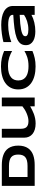

<svg xmlns="http://www.w3.org/2000/svg" viewBox="1566 -2294 747 3919"><g transform="rotate(-90 1939.5 -334.5)"><path d="M926.8 -335.9Q926.8 -271.5 912.6 -221.4Q898.4 -171.4 872.8 -134.3Q847.2 -97.2 811.3 -71.3Q775.4 -45.4 731.4 -29.8Q687.5 -14.2 636.7 -7.1Q585.9 0 530.8 0H105V-670.9H529.8Q585 -670.9 635.7 -663.8Q686.5 -656.7 730.7 -641.1Q774.9 -625.5 811 -599.9Q847.2 -574.2 872.8 -536.9Q898.4 -499.5 912.6 -449.7Q926.8 -399.9 926.8 -335.9ZM744.1 -335.9Q744.1 -384.3 731.7 -419.9Q719.2 -455.6 691.7 -478.8Q664.1 -502 619.6 -513.4Q575.2 -524.9 511.2 -524.9H286.1V-146H511.2Q575.2 -146 619.6 -157.5Q664.1 -168.9 691.7 -192.6Q719.2 -216.3 731.7 -252Q744.1 -287.6 744.1 -335.9Z M1270 -670.9V-293Q1270 -255.4 1276.4 -224.9Q1282.7 -194.3 1299.8 -172.6Q1316.9 -150.9 1347.7 -138.9Q1378.4 -127 1427.7 -127Q1464.8 -127 1505.6 -137.2Q1546.4 -147.5 1586.4 -164.6Q1626.5 -181.6 1662.8 -203.9Q1699.2 -226.1 1728 -250V-670.9H1908.7V0H1728V-91.8Q1693.8 -72.3 1655.3 -52.5Q1616.7 -32.7 1573.2 -16.8Q1529.8 -1 1481 9Q1432.1 19 1377.9 19Q1310.1 19 1256.3 2.7Q1202.6 -13.7 1165.5 -43.7Q1128.4 -73.7 1108.6 -116.5Q1088.9 -159.2 1088.9 -211.9V-670.9Z M2857.9 -45.9Q2822.8 -31.2 2787.1 -19.5Q2751.5 -7.8 2713.4 0.7Q2675.3 9.3 2633.1 13.7Q2590.8 18.1 2542.5 18.1Q2439.9 18.1 2353.8 -3.9Q2267.6 -25.9 2205.3 -70.1Q2143.1 -114.3 2108.4 -180.4Q2073.7 -246.6 2073.7 -335Q2073.7 -423.3 2108.4 -489.5Q2143.1 -555.7 2205.3 -599.9Q2267.6 -644 2353.8 -666Q2439.9 -688 2542.5 -688Q2590.8 -688 2633.1 -683.6Q2675.3 -679.2 2713.4 -670.7Q2751.5 -662.1 2787.1 -650.4Q2822.8 -638.7 2857.9 -624V-460.9Q2830.1 -476.1 2799.3 -491Q2768.6 -505.9 2731.4 -517.8Q2694.3 -529.8 2649.9 -537.4Q2605.5 -544.9 2549.8 -544.9Q2464.4 -544.9 2408 -527.3Q2351.6 -509.8 2317.9 -480.5Q2284.2 -451.2 2270.5 -413.3Q2256.8 -375.5 2256.8 -335Q2256.8 -308.1 2262.7 -282Q2268.6 -255.9 2282.2 -232.7Q2295.9 -209.5 2317.9 -189.9Q2339.8 -170.4 2372.6 -156.2Q2405.3 -142.1 2449 -134Q2492.7 -126 2549.8 -126Q2605.5 -126 2649.9 -133.1Q2694.3 -140.1 2731.4 -151.9Q2768.6 -163.6 2799.3 -178.5Q2830.1 -193.4 2857.9 -209V-45.9Z M3595.7 0V-65.9Q3561 -46.9 3521.2 -32.2Q3481.4 -17.6 3438.5 -7.3Q3395.5 2.9 3349.9 8.1Q3304.2 13.2 3257.8 13.2Q3203.6 13.2 3153.1 2.9Q3102.5 -7.3 3063.5 -30.3Q3024.4 -53.2 3000.7 -90.3Q2977.1 -127.4 2977.1 -181.2Q2977.1 -249 3014.2 -294.2Q3051.3 -339.4 3127.4 -368.2Q3203.6 -397 3320.1 -412.6Q3436.5 -428.2 3595.7 -437V-451.2Q3595.7 -467.8 3586.9 -484.1Q3578.1 -500.5 3554.9 -512.9Q3531.7 -525.4 3491.5 -533.2Q3451.2 -541 3388.7 -541Q3339.4 -541 3291.3 -535.9Q3243.2 -530.8 3198.5 -522Q3153.8 -513.2 3113.8 -501.5Q3073.7 -489.7 3041 -477.1V-638.2Q3075.2 -647 3117.7 -655.3Q3160.2 -663.6 3206.1 -669.7Q3252 -675.8 3298.8 -679.4Q3345.7 -683.1 3388.7 -683.1Q3473.1 -683.1 3544.4 -669.2Q3615.7 -655.3 3667.2 -626Q3718.8 -596.7 3747.8 -551.8Q3776.9 -506.8 3776.9 -444.8V0ZM3595.7 -306.2Q3491.2 -302.2 3418.2 -294.9Q3345.2 -287.6 3296.9 -277.8Q3248.5 -268.1 3220.9 -256.8Q3193.4 -245.6 3179.7 -233.9Q3166 -222.2 3162.8 -210.4Q3159.7 -198.7 3159.7 -189Q3159.7 -177.2 3166 -166.3Q3172.4 -155.3 3188.2 -147Q3204.1 -138.7 3230.5 -133.8Q3256.8 -128.9 3296.9 -128.9Q3341.3 -128.9 3383.8 -135.7Q3426.3 -142.6 3464.4 -154.5Q3502.4 -166.5 3535.9 -182.9Q3569.3 -199.2 3595.7 -217.8Z"/></g></svg>

Font: Syncopate
Style: Bold
Weight: 700
Designer: Astigmatic (AOETI)
Foundry: Astigmatic (AOETI)
Version: Version 1.001 2011